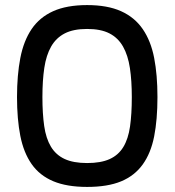

<svg xmlns="http://www.w3.org/2000/svg" viewBox="-20 -725 689 756"><path d="M323 -83Q377 -83 411.5 -98.5Q446 -114 465.5 -146Q485 -178 492 -227Q499 -276 499 -343Q499 -407 491.5 -457Q484 -507 464.5 -541.5Q445 -576 411 -593.5Q377 -611 323 -611Q269 -611 235 -593.5Q201 -576 181.5 -542Q162 -508 154.5 -458Q147 -408 147 -343Q147 -278 154 -229Q161 -180 180.5 -147.5Q200 -115 234.5 -99Q269 -83 323 -83ZM323 11Q243 11 189.5 -11.5Q136 -34 104.5 -79Q73 -124 60 -190Q47 -256 47 -343Q47 -429 60 -496.5Q73 -564 104.5 -610.5Q136 -657 189.5 -681Q243 -705 323 -705Q403 -705 456.5 -681Q510 -657 542 -610.5Q574 -564 587 -497Q600 -430 600 -343Q600 -254 587 -188Q574 -122 542 -77.5Q510 -33 457 -11Q404 11 323 11Z"/></svg>

Font: Panefresco 600wt
Style: Regular
Weight: 600
Designer: Campivisivi
Foundry: Campivisivi & Chank Co
Version: Version 1.001